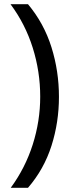

<svg xmlns="http://www.w3.org/2000/svg" viewBox="-20 -734 340 912"><path d="M260 -274Q260 -153 224.5 -41.5Q189 70 113 158H31Q100 64 135.5 -47.5Q171 -159 171 -275Q171 -394 135.5 -507Q100 -620 30 -714H113Q189 -623 224.5 -509.5Q260 -396 260 -274Z"/></svg>

Font: Noto Sans Glagolitic
Style: Regular
Weight: 400
Designer: Monotype Design Team
Foundry: Monotype Imaging Inc.
Version: Version 2.004; ttfautohint (v1.8.4.7-5d5b)